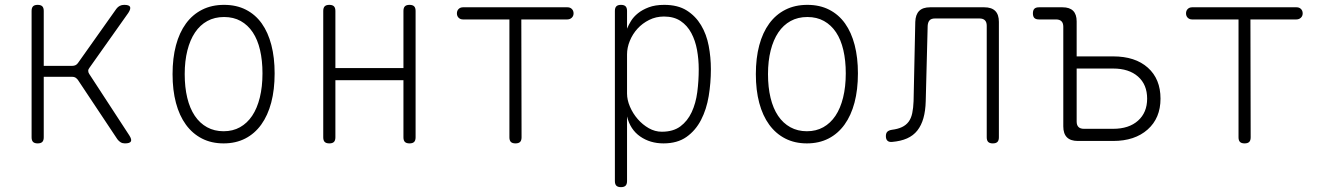

<svg xmlns="http://www.w3.org/2000/svg" viewBox="-20 -580 5440 790"><path d="M135 10Q122 10 116 4Q110 -2 110 -15V-535Q110 -548 116 -554Q122 -560 135 -560Q148 -560 154 -554Q160 -548 160 -535V-309H277Q285 -309 291 -312Q297 -315 301 -321L459 -544Q465 -552 473 -556Q481 -560 491 -560Q511 -560 515 -552Q519 -544 508 -527L348 -301Q343 -295 343 -288.5Q343 -282 347 -276L512 -23Q523 -6 518.5 2Q514 10 494 10Q484 10 476.5 5.5Q469 1 463 -7L300 -252Q295 -258 290 -261Q285 -264 277 -264H160V-15Q160 -2 154 4Q148 10 135 10Z M900 10Q850 10 811 -10Q772 -30 745 -67Q718 -104 704 -156.5Q690 -209 690 -275Q690 -341 704 -393.5Q718 -446 745 -483Q772 -520 811.5 -540Q851 -560 902 -560Q953 -560 992 -540Q1031 -520 1057 -483.5Q1083 -447 1096.5 -395Q1110 -343 1110 -278Q1110 -211 1096 -158Q1082 -105 1055 -67.5Q1028 -30 989 -10Q950 10 900 10ZM900 -40Q938 -40 967.5 -56.5Q997 -73 1017.5 -103.5Q1038 -134 1049 -178.5Q1060 -223 1060 -278Q1060 -331 1050 -374Q1040 -417 1020 -447Q1000 -477 970.5 -493.5Q941 -510 902 -510Q863 -510 833 -493.5Q803 -477 782.5 -446.5Q762 -416 751 -372.5Q740 -329 740 -275Q740 -221 750.5 -177.5Q761 -134 781.5 -103.5Q802 -73 832 -56.5Q862 -40 900 -40Z M1335 10Q1322 10 1316 4Q1310 -2 1310 -15V-535Q1310 -548 1316 -554Q1322 -560 1335 -560Q1348 -560 1354 -554Q1360 -548 1360 -535V-300H1640V-535Q1640 -548 1646 -554Q1652 -560 1665 -560Q1678 -560 1684 -554Q1690 -548 1690 -535V-15Q1690 -2 1684 4Q1678 10 1665 10Q1652 10 1646 4Q1640 -2 1640 -15V-250H1360V-15Q1360 -2 1354 4Q1348 10 1335 10Z M2076 -500H1885Q1874 -500 1867 -507Q1860 -514 1860 -525Q1860 -536 1867 -543Q1874 -550 1885 -550H2315Q2326 -550 2333 -543Q2340 -536 2340 -525Q2340 -514 2332.5 -507Q2325 -500 2314 -500H2125L2126 -15Q2126 -2 2120 4Q2114 10 2101 10Q2088 10 2082 4Q2076 -2 2076 -15Z M2535 -560Q2548 -560 2554 -554Q2560 -548 2560 -535V-462Q2566 -477 2576.5 -494Q2587 -511 2605 -525.5Q2623 -540 2649.5 -550Q2676 -560 2713 -560Q2769 -560 2805.5 -537Q2842 -514 2864.5 -476.5Q2887 -439 2896 -391.5Q2905 -344 2905 -295Q2905 -239 2896 -184.5Q2887 -130 2864.5 -86.5Q2842 -43 2804.5 -16.5Q2767 10 2710 10Q2655 10 2614 -18.5Q2573 -47 2560 -101V165Q2560 178 2554 184Q2548 190 2535 190Q2522 190 2516 184Q2510 178 2510 165V-535Q2510 -548 2516 -554Q2522 -560 2535 -560ZM2712 -512Q2679 -512 2651 -498Q2623 -484 2603 -462Q2583 -440 2571.5 -412Q2560 -384 2560 -356V-195Q2560 -169 2572 -141Q2584 -113 2604 -90Q2624 -67 2649.5 -52.5Q2675 -38 2703 -38Q2750 -38 2779.5 -60Q2809 -82 2826 -118.5Q2843 -155 2849 -201Q2855 -247 2855 -295Q2855 -336 2848 -374.5Q2841 -413 2824.5 -444Q2808 -475 2780.5 -493.5Q2753 -512 2712 -512Z M3300 10Q3250 10 3211 -10Q3172 -30 3145 -67Q3118 -104 3104 -156.5Q3090 -209 3090 -275Q3090 -341 3104 -393.5Q3118 -446 3145 -483Q3172 -520 3211.5 -540Q3251 -560 3302 -560Q3353 -560 3392 -540Q3431 -520 3457 -483.5Q3483 -447 3496.5 -395Q3510 -343 3510 -278Q3510 -211 3496 -158Q3482 -105 3455 -67.5Q3428 -30 3389 -10Q3350 10 3300 10ZM3300 -40Q3338 -40 3367.5 -56.5Q3397 -73 3417.5 -103.5Q3438 -134 3449 -178.5Q3460 -223 3460 -278Q3460 -331 3450 -374Q3440 -417 3420 -447Q3400 -477 3370.5 -493.5Q3341 -510 3302 -510Q3263 -510 3233 -493.5Q3203 -477 3182.5 -446.5Q3162 -416 3151 -372.5Q3140 -329 3140 -275Q3140 -221 3150.5 -177.5Q3161 -134 3181.5 -103.5Q3202 -73 3232 -56.5Q3262 -40 3300 -40Z M3746 -490Q3747 -520 3762 -535Q3777 -550 3807 -550H4030Q4060 -550 4075 -535Q4090 -520 4090 -490V-15Q4090 -2 4084 4Q4078 10 4065 10Q4052 10 4046 4Q4040 -2 4040 -15V-474Q4040 -489 4032.5 -496.5Q4025 -504 4010 -504H3827Q3812 -504 3805 -496.5Q3798 -489 3797 -474L3789 -164Q3788 -124 3779.5 -94Q3771 -64 3754.5 -43Q3738 -22 3712 -10.5Q3686 1 3650 4Q3638 5 3631.5 -1Q3625 -7 3625 -20Q3625 -32 3631 -38Q3637 -44 3650 -46Q3674 -49 3691 -57Q3708 -65 3718.5 -79Q3729 -93 3733.5 -114.5Q3738 -136 3739 -164Z M4410 -348H4560Q4651 -348 4703 -301.5Q4755 -255 4755 -174Q4755 -94 4702 -47Q4649 0 4560 0H4415Q4385 0 4370 -15Q4355 -30 4355 -60V-470Q4355 -485 4347.5 -492.5Q4340 -500 4325 -500H4255Q4242 -500 4236 -506Q4230 -512 4230 -525Q4230 -538 4236 -544Q4242 -550 4255 -550H4352Q4381 -550 4395.5 -535.5Q4410 -521 4410 -492ZM4410 -80Q4410 -65 4417.5 -57.5Q4425 -50 4440 -50H4560Q4625 -50 4662.5 -83.5Q4700 -117 4700 -174Q4700 -232 4662.5 -265Q4625 -298 4560 -298H4410Z M5076 -500H4885Q4874 -500 4867 -507Q4860 -514 4860 -525Q4860 -536 4867 -543Q4874 -550 4885 -550H5315Q5326 -550 5333 -543Q5340 -536 5340 -525Q5340 -514 5332.5 -507Q5325 -500 5314 -500H5125L5126 -15Q5126 -2 5120 4Q5114 10 5101 10Q5088 10 5082 4Q5076 -2 5076 -15Z"/></svg>

Font: Maple Mono Thin
Style: Regular
Weight: 250
Monospace: yes
Designer: subframe7536
Version: Version 7.000